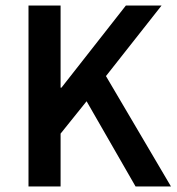

<svg xmlns="http://www.w3.org/2000/svg" viewBox="-20 -674 638 694"><path d="M83 0V-654H199V-357H202L435 -654H564L363 -399L598 0H470L293 -308L199 -191V0Z"/></svg>

Font: Giro Semibold
Style: Regular
Weight: 600
Designer: Paul D. Hunt
Foundry: Adobe Systems Incorporated
Version: Version 1.000;PS 1.0;hotconv 1.0.88;makeotf.lib2.5.647800